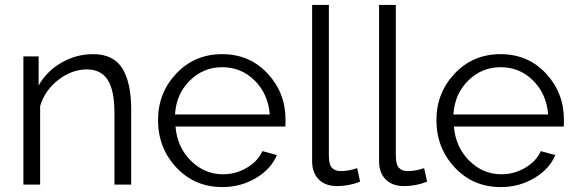

<svg xmlns="http://www.w3.org/2000/svg" viewBox="-20 -750 2341 780"><path d="M513 0H445V-291Q445 -383 417.5 -425.5Q390 -468 333 -468Q272 -468 217 -425.5Q162 -383 143 -319V0H75V-521H137V-403Q169 -460 229 -495Q289 -530 358 -530Q441 -530 477 -472Q513 -414 513 -305Z M883 10Q771 10 696.5 -69.5Q622 -149 622 -262Q622 -373 696.5 -451.5Q771 -530 882 -530Q994 -530 1067 -451.5Q1140 -373 1140 -263Q1140 -241 1139 -236H693Q700 -152 755.5 -97Q811 -42 886 -42Q937 -42 982 -68Q1027 -94 1046 -136L1105 -120Q1081 -63 1019.5 -26.5Q958 10 883 10ZM691 -285H1076Q1069 -369 1014.5 -423Q960 -477 883 -477Q806 -477 751 -422.5Q696 -368 691 -285Z M1248 -730H1316V-118Q1316 -82 1328.5 -68.5Q1341 -55 1364 -55Q1397 -55 1431 -67L1443 -12Q1398 6 1349 6Q1302 6 1275 -21Q1248 -48 1248 -95Z M1520 -730H1588V-118Q1588 -82 1600.5 -68.5Q1613 -55 1636 -55Q1669 -55 1703 -67L1715 -12Q1670 6 1621 6Q1574 6 1547 -21Q1520 -48 1520 -95Z M2014 10Q1902 10 1827.5 -69.5Q1753 -149 1753 -262Q1753 -373 1827.5 -451.5Q1902 -530 2013 -530Q2125 -530 2198 -451.5Q2271 -373 2271 -263Q2271 -241 2270 -236H1824Q1831 -152 1886.5 -97Q1942 -42 2017 -42Q2068 -42 2113 -68Q2158 -94 2177 -136L2236 -120Q2212 -63 2150.5 -26.5Q2089 10 2014 10ZM1822 -285H2207Q2200 -369 2145.5 -423Q2091 -477 2014 -477Q1937 -477 1882 -422.5Q1827 -368 1822 -285Z"/></svg>

Font: Raleway-v4020
Style: Regular
Weight: 400
Designer: Matt McInerney, Pablo Impallari, Rodrigo Fuenzalida
Foundry: Matt McInerney, Pablo Impallari, Rodrigo Fuenzalida
Version: Version 4.020;PS 004.020;hotconv 1.0.88;makeotf.lib2.5.64775